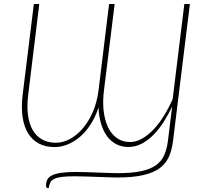

<svg xmlns="http://www.w3.org/2000/svg" viewBox="-20 -723 1018 953"><path d="M625 -18Q656 -18 686.2 -35.5Q716.5 -53 743.8 -82.2Q771 -111.5 794.8 -150.2Q818.5 -189 837 -231L895 -703H922.5L839 -24.5Q833.5 20 818.8 54.2Q804 88.5 772.8 111.5Q741.5 134.5 690.5 146.2Q639.5 158 561.5 158Q544 158 518 157Q492 156 462.8 155Q433.5 154 404 153Q374.5 152 350.5 152Q311.5 152 287.2 155Q263 158 249.2 164.8Q235.5 171.5 229.8 182.8Q224 194 222 210H215.5Q208.5 210 208.5 199Q208.5 181.5 214.8 168.8Q221 156 237.8 147.5Q254.5 139 283.5 134.8Q312.5 130.5 358 130.5Q380 130.5 408.5 131.5Q437 132.5 465.8 133.5Q494.5 134.5 520.5 135.5Q546.5 136.5 563.5 136.5Q634 136.5 680 126.8Q726 117 754 97Q782 77 795.2 46.8Q808.5 16.5 813.5 -24L834.5 -194Q815.5 -154.5 792.5 -118.2Q769.5 -82 742.2 -54.2Q715 -26.5 683.8 -10Q652.5 6.5 617.5 6.5Q583 6.5 556.2 -7.8Q529.5 -22 510.8 -47.8Q492 -73.5 481.5 -109.5Q471 -145.5 469 -189.5Q453.5 -142 429.8 -105.5Q406 -69 377 -44Q348 -19 315.5 -6Q283 7 250.5 7Q207 7 174 -10Q141 -27 120.2 -60Q99.5 -93 92.2 -141.5Q85 -190 92.5 -253L148 -703H175L120 -253Q113 -196 119 -151.5Q125 -107 143 -76.5Q161 -46 190 -30.2Q219 -14.5 257.5 -14.5Q292.5 -14.5 327 -33Q361.5 -51.5 390.8 -85.5Q420 -119.5 440.8 -167.5Q461.5 -215.5 469 -274L521.5 -703H549L496 -274Q489 -219 494.5 -172.2Q500 -125.5 516.5 -91.2Q533 -57 560.5 -37.5Q588 -18 625 -18Z"/></svg>

Font: Lato Thin
Style: Italic
Weight: 200
Italic angle: -7°
Designer: Lukasz Dziedzic
Foundry: tyPoland Lukasz Dziedzic
Version: Version 2.007; 2014-02-27